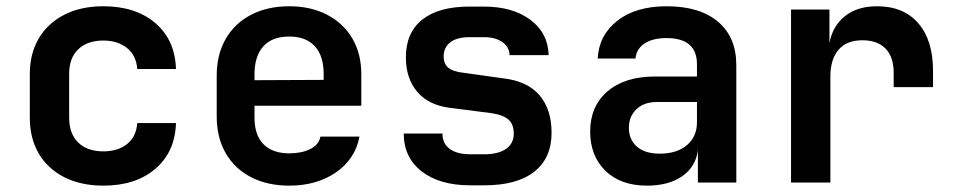

<svg xmlns="http://www.w3.org/2000/svg" viewBox="-20 -580 3036 610"><path d="M308.1 9.8Q237.8 9.8 185.1 -16.6Q132.3 -43 103.5 -91.6Q74.7 -140.1 74.7 -206.1V-344.2Q74.7 -410.2 103.5 -458.5Q132.3 -506.8 184.8 -533.4Q237.3 -560.1 308.1 -560.1Q411.1 -560.1 473.6 -506.6Q536.1 -453.1 539.1 -360.8H416Q413.1 -403.8 383.5 -427.5Q354 -451.2 308.1 -451.2Q257.8 -451.2 228.8 -423.6Q199.7 -396 199.7 -345.2V-206.1Q199.7 -155.3 228.5 -127.2Q257.3 -99.1 308.1 -99.1Q355 -99.1 384 -122.6Q413.1 -146 416 -189H539.1Q536.1 -97.2 473.6 -43.7Q411.1 9.8 308.1 9.8Z M898.9 9.8Q829.6 9.8 777.6 -17.1Q725.6 -43.9 697 -93.5Q668.5 -143.1 668.5 -210V-339.8Q668.5 -406.7 697 -456.3Q725.6 -505.9 777.6 -533Q829.6 -560.1 898.9 -560.1Q967.8 -560.1 1019.5 -533Q1071.3 -505.9 1099.6 -457.5Q1127.9 -409.2 1127.9 -344.2V-244.1H788.6V-206.1Q788.6 -149.9 817.6 -121.3Q846.7 -92.8 898.9 -92.8Q938 -92.8 965.6 -106.4Q993.2 -120.1 998 -146H1122.1Q1108.9 -75.2 1047.9 -32.7Q986.8 9.8 898.9 9.8ZM788.6 -344.2V-325.2L1008.3 -326.2V-345.2Q1008.3 -402.3 980.2 -433.1Q952.1 -463.9 898.9 -463.9Q844.2 -463.9 816.4 -432.6Q788.6 -401.4 788.6 -344.2Z M1474.6 8.8Q1376.5 8.8 1319.6 -35.6Q1262.7 -80.1 1262.7 -155.8H1385.7Q1385.7 -123.5 1409.2 -106.7Q1432.6 -89.8 1474.6 -89.8H1518.1Q1563 -89.8 1587.6 -106.9Q1612.3 -124 1612.3 -155.8Q1612.3 -185.5 1595.2 -200.2Q1578.1 -214.8 1543.5 -220.2L1406.7 -237.8Q1340.8 -246.6 1305.2 -288.8Q1269.5 -331.1 1269.5 -397.9Q1269.5 -476.1 1321.5 -517.6Q1373.5 -559.1 1471.7 -559.1H1517.1Q1608.9 -559.1 1665 -517.1Q1721.2 -475.1 1723.1 -404.8H1599.1Q1598.1 -430.7 1576.2 -446.3Q1554.2 -461.9 1517.1 -461.9H1471.7Q1431.6 -461.9 1410.6 -445.6Q1389.6 -429.2 1389.6 -400.9Q1389.6 -376 1405.3 -364Q1420.9 -352.1 1450.7 -349.1L1579.1 -331.1Q1655.3 -322.3 1693.8 -277.6Q1732.4 -232.9 1732.4 -158.2Q1732.4 -78.1 1677.7 -34.7Q1623 8.8 1518.1 8.8Z M2035.6 9.8Q1951.7 9.8 1903.3 -37.6Q1855 -85 1855 -162.1Q1855 -242.2 1909.9 -289.6Q1964.8 -336.9 2061 -336.9H2194.3V-376Q2194.3 -459 2097.2 -459Q2053.7 -459 2027.8 -441.9Q2002 -424.8 1999 -394H1878.9Q1882.8 -468.3 1941.4 -514.2Q2000 -560.1 2098.1 -560.1Q2203.1 -560.1 2261.2 -511Q2319.3 -461.9 2319.3 -373V0H2197.3V-103Q2190.4 -49.8 2147.2 -20Q2104 9.8 2035.6 9.8ZM2075.7 -91.8Q2130.4 -91.8 2162.4 -118.9Q2194.3 -146 2194.3 -190.9V-255.9H2066.9Q2025.9 -255.9 2002 -232.9Q1978 -210 1978 -173.8Q1978 -136.7 2003.4 -114.3Q2028.8 -91.8 2075.7 -91.8Z M2493.2 0V-549.8H2615.2V-442.9Q2625 -497.1 2664.3 -528.6Q2703.6 -560.1 2766.6 -560.1Q2850.6 -560.1 2897.5 -506.1Q2944.3 -452.1 2944.3 -355V-303.2H2819.3V-349.1Q2819.3 -398.9 2793.5 -425.5Q2767.6 -452.1 2719.7 -452.1Q2670.4 -452.1 2644.3 -422.1Q2618.2 -392.1 2618.2 -336.9V0Z"/></svg>

Font: UDEV Gothic 35
Style: Bold
Weight: 700
Version: v2.1.0; ttfautohint (v1.8.4.7-5d5b-dirty) -l 6 -r 45 -G 200 